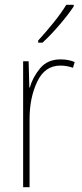

<svg xmlns="http://www.w3.org/2000/svg" viewBox="-20 -785 345 805"><path d="M258 -765Q236 -729 204 -689.5Q172 -650 140 -615V-606H158Q191 -636 228 -679Q265 -722 289 -758V-765ZM105 -418H103L100 -528H77V0H104V-287Q104 -375 136 -442.5Q168 -510 233 -510Q259 -510 286 -501L293 -525Q267 -536 234 -536Q179 -536 148 -498.5Q117 -461 105 -418Z"/></svg>

Font: Noto Sans Display SemiCondensed Thin
Style: Regular
Weight: 250
Width: 4
Designer: Monotype Design team
Foundry: Monotype Imaging Inc.
Version: 1.000